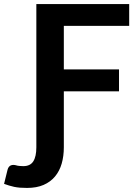

<svg xmlns="http://www.w3.org/2000/svg" viewBox="-98 -743 684 943"><path d="M215.5 -616V-402H486.5V-294.5H215.5V-19.5Q215.5 24 205 60.5Q194.5 97 172.2 123.8Q150 150.5 116 165.2Q82 180 35 180Q15.5 180 0.2 178.8Q-15 177.5 -28.2 174.8Q-41.5 172 -53.5 168.2Q-65.5 164.5 -78 160L-61 91Q-58.5 81.5 -54.2 76.5Q-50 71.5 -44.5 69.2Q-39 67 -32.8 67Q-26.5 67 -20.5 68.5Q-13 71 -3.2 72Q6.5 73 16.5 73Q50.5 73 65.5 49.5Q80.5 26 80.5 -19.5V-723H536.5V-616Z"/></svg>

Font: Lato 2
Style: Bold
Weight: 700
Designer: Lukasz Dziedzic with Adam Twardoch and Botio Nikoltchev
Foundry: tyPoland Lukasz Dziedzic
Version: Version 2.015; 2015-08-06; http://www.latofonts.com/